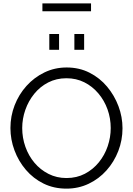

<svg xmlns="http://www.w3.org/2000/svg" viewBox="-20 -1116 791 1141"><path d="M375 5Q300 5 239 -25Q178 -55 134 -106.5Q90 -158 66 -222.5Q42 -287 42 -355Q42 -426 67 -490.5Q92 -555 137.5 -605.5Q183 -656 244 -685.5Q305 -715 376 -715Q451 -715 512 -684Q573 -653 616.5 -601Q660 -549 684 -485Q708 -421 708 -354Q708 -283 683 -218.5Q658 -154 613 -103.5Q568 -53 507 -24Q446 5 375 5ZM112 -355Q112 -297 131 -243.5Q150 -190 185 -148.5Q220 -107 268.5 -82.5Q317 -58 375 -58Q436 -58 484.5 -83.5Q533 -109 567.5 -151.5Q602 -194 620 -247Q638 -300 638 -355Q638 -413 619 -466Q600 -519 564.5 -561Q529 -603 481 -627Q433 -651 375 -651Q315 -651 266.5 -626Q218 -601 183.5 -558.5Q149 -516 130.5 -463Q112 -410 112 -355ZM273 -820V-914H331V-820ZM422 -820V-914H480V-820ZM232 -1049V-1096H521V-1049Z"/></svg>

Font: Raleway Thin
Style: Regular
Weight: 400
Version: Version 4.026